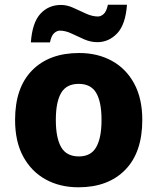

<svg xmlns="http://www.w3.org/2000/svg" viewBox="-20 -785 668 815"><path d="M584 -276Q584 -138 511.5 -64Q439 10 313 10Q234 10 173.5 -23.5Q113 -57 78.5 -120.5Q44 -184 44 -276Q44 -413 116.5 -486.5Q189 -560 316 -560Q394 -560 454.5 -527Q515 -494 549.5 -430.5Q584 -367 584 -276ZM217 -276Q217 -200 239.5 -160.5Q262 -121 315 -121Q366 -121 388.5 -160.5Q411 -200 411 -276Q411 -352 388.5 -390.5Q366 -429 314 -429Q262 -429 239.5 -390.5Q217 -352 217 -276ZM111 -605Q117 -689 151.5 -726.5Q186 -764 239 -764Q265 -764 292 -751.5Q319 -739 345.5 -727Q372 -715 396 -715Q408 -715 420 -725.5Q432 -736 438 -765H519Q513 -681 477.5 -643.5Q442 -606 393 -606Q365 -606 337.5 -618Q310 -630 284 -642.5Q258 -655 234 -655Q222 -655 210 -644.5Q198 -634 192 -605Z"/></svg>

Font: Noto Kufi Arabic ExtraBold
Style: Regular
Weight: 800
Designer: Monotype Design Team, David Williams, Khaled Hosny
Foundry: Google LLC
Version: Version 2.109; ttfautohint (v1.8.4.7-5d5b)